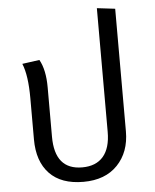

<svg xmlns="http://www.w3.org/2000/svg" viewBox="-55 -828 716 886"><g transform="rotate(-5 303.0 -384.5)"><path d="M427 -781 511 -771V-203Q511 -107 454 -47.5Q397 12 296 12Q193 12 139 -44.5Q85 -101 85 -203V-394Q85 -500 62 -555L142 -566Q169 -518 169 -437V-208Q169 -55 296 -55Q360 -55 393.5 -94Q427 -133 427 -208Z"/></g></svg>

Font: FiraGO Book
Style: Regular
Weight: 350
Designer: bBox Type
Foundry: bBox Type GmbH
Version: Version 1.001;PS 001.001;hotconv 1.0.88;makeotf.lib2.5.64775